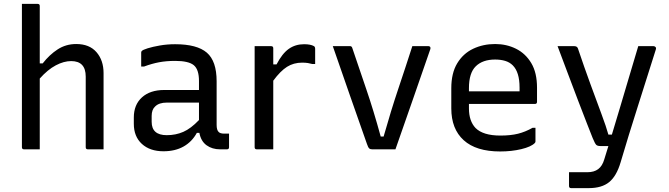

<svg xmlns="http://www.w3.org/2000/svg" viewBox="-20 -770 3450 990"><path d="M104 0Q93 0 93 -11V-750H174Q185 -750 185 -739V-443H200Q235 -488 277.5 -515.5Q320 -543 373 -543Q441 -543 477.5 -501Q514 -459 514 -393V0H433Q422 0 422 -11V-375Q422 -455 347 -455Q309 -455 267.5 -433Q226 -411 185 -365V0Z M1097 -351V-126Q1097 -100 1107 -90Q1115 -81 1136 -81H1161V-11Q1161 0 1150 0H1115Q1074 0 1045 -21Q1016 -42 1008 -85H995Q970 -39 926.5 -14.5Q883 10 823 10Q753 10 711.5 -28Q670 -66 670 -132V-164Q670 -230 712 -268Q754 -306 827 -306H1006V-352Q1006 -412 979 -434Q952 -456 883 -456Q838 -456 800.5 -449Q763 -442 723 -427H708V-499Q708 -504 711 -507Q716 -513 741.5 -521Q767 -529 804.5 -535.5Q842 -542 883 -542Q996 -542 1046.5 -498.5Q1097 -455 1097 -351ZM762 -142Q762 -73 840 -73Q886 -73 925 -90Q964 -107 1006 -151V-241H840Q800 -241 780 -221Q762 -205 762 -172Z M1389 0H1304Q1293 0 1293 -11V-532H1378Q1389 -532 1389 -521V-438H1406Q1435 -494 1469 -518Q1503 -542 1548 -542Q1565 -542 1577.5 -539.5Q1590 -537 1597 -533Q1605 -530 1605 -518V-440H1590Q1580 -443 1567.5 -445Q1555 -447 1538 -447Q1494 -447 1460 -425.5Q1426 -404 1389 -354Z M1786 -532Q1794 -532 1797 -521Q1832 -417 1869 -309Q1906 -201 1943 -66H1958Q1996 -200 2033.5 -311.5Q2071 -423 2106 -532H2190Q2195 -532 2198 -528Q2201 -524 2199 -517Q2154 -388 2109.5 -259Q2065 -130 2019 0H1899Q1889 0 1883.5 -5Q1878 -10 1872 -28Q1830 -147 1785.5 -274.5Q1741 -402 1696 -532Z M2533 -543Q2592 -543 2641 -518.5Q2690 -494 2719.5 -444.5Q2749 -395 2749 -318V-245Q2749 -234 2738 -234H2398V-211Q2398 -146 2432 -110Q2471 -71 2560 -71Q2613 -71 2651 -80.5Q2689 -90 2726 -111H2741V-40Q2741 -36 2737 -32Q2718 -13 2668 -1Q2618 11 2559 11Q2435 11 2371 -47Q2307 -105 2307 -211V-315Q2307 -393 2337.5 -443.5Q2368 -494 2419.5 -518.5Q2471 -543 2533 -543ZM2533 -463Q2469 -463 2433.5 -428.5Q2398 -394 2398 -316V-299H2659V-319Q2659 -398 2624 -433Q2608 -449 2585 -456Q2562 -463 2533 -463Z M2941 -532Q2956 -532 2960 -520Q2993 -422 3024.5 -336Q3056 -250 3081 -183Q3106 -116 3117 -76H3135Q3154 -139 3177.5 -217.5Q3201 -296 3225 -377.5Q3249 -459 3271 -532H3350Q3355 -532 3359.5 -528Q3364 -524 3362 -516Q3314 -363 3267.5 -217.5Q3221 -72 3180 67Q3159 138 3121 169Q3083 200 3016 200H2925Q2914 200 2914 189V118H3009Q3043 118 3064.5 102Q3086 86 3096 51Q3103 29 3117 -17H3075Q3061 -17 3054.5 -23Q3048 -29 3036 -58Q3027 -81 3006.5 -133Q2986 -185 2960 -253.5Q2934 -322 2906.5 -395Q2879 -468 2855 -532Z"/></svg>

Font: Recursive Sn Lnr St
Style: Regular
Weight: 400
Version: Version 1.079;hotconv 1.0.112;makeotfexe 2.5.65598; ttfautoh